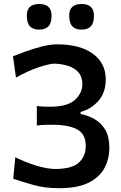

<svg xmlns="http://www.w3.org/2000/svg" viewBox="-20 -954 620 985"><path d="M283 11.5Q208.5 11.5 148 -6Q87.5 -23.5 48 -37L58.5 -147.5Q111.5 -121 167 -104Q222.5 -87 268 -87Q353 -88.5 386.5 -121.5Q420 -154.5 420 -204.5Q420 -265.5 377 -289.5Q334 -313.5 251.5 -314Q227.5 -314 208 -313.5Q188.5 -313 169 -310V-410.5Q184 -408 201 -407.2Q218 -406.5 241.5 -406.5Q328 -407.5 365.2 -442.2Q402.5 -477 402.5 -522Q402.5 -559.5 383 -582.2Q363.5 -605 331 -615.5Q298.5 -626 260 -627.5Q235 -627.5 179 -609Q123 -590.5 62 -556L46.5 -665.5Q74.5 -676.5 114.5 -691Q154.5 -705.5 196.8 -716Q239 -726.5 273.5 -726.5Q390.5 -726.5 456.5 -678.2Q522.5 -630 522.5 -547Q522.5 -479.5 485.5 -437.2Q448.5 -395 393.5 -379.5V-369.5Q431 -362 464.8 -343Q498.5 -324 519.8 -288.5Q541 -253 541 -195Q541 -140 516.5 -93Q492 -46 435.5 -17.2Q379 11.5 283 11.5ZM398 -802Q367 -802 351 -819Q335 -836 335 -875Q335 -933.5 399 -933.5Q462 -933.5 462 -873Q462 -835.5 446 -818.8Q430 -802 398 -802ZM180.5 -802Q149.5 -802 133.5 -819Q117.5 -836 117.5 -875Q117.5 -933.5 181.5 -933.5Q244.5 -933.5 244.5 -873Q244.5 -835.5 228.5 -818.8Q212.5 -802 180.5 -802Z"/></svg>

Font: Commissioner Flair Medium
Style: Regular
Weight: 500
Designer: Kostas Bartsokas
Foundry: Kostas Bartsokas
Version: Version 1.000; ttfautohint (v1.8.3)